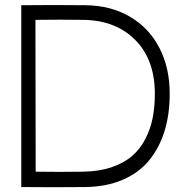

<svg xmlns="http://www.w3.org/2000/svg" viewBox="-20 -755 755 775"><path d="M124 -62Q220.2 -60.5 315.9 -62Q380.9 -63 431.2 -80.3Q481.4 -97.7 513.9 -126Q546.4 -154.3 567.1 -194.8Q587.9 -235.4 596.4 -279.8Q605 -324.2 605 -377Q605 -513.2 526.9 -592.8Q448.7 -672.4 318.8 -674.8Q221.2 -676.3 123 -674.8ZM65.9 0V-733.9Q194.8 -735.4 325.2 -733.9Q427.2 -732.9 504.6 -687.5Q582 -642.1 623.5 -561.5Q665 -481 665 -377Q665 -293.9 644.3 -226.3Q623.5 -158.7 582.3 -108.2Q541 -57.6 475.3 -29.3Q409.7 -1 324.2 0Q194.3 1.5 65.9 0Z"/></svg>

Font: Kreadon Light
Style: Regular
Weight: 300
Designer: kohakuno
Foundry: StudioGnu
Version: Version 1.000;Glyphs 3.1.2 (3151)